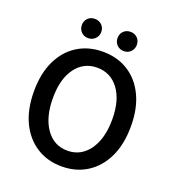

<svg xmlns="http://www.w3.org/2000/svg" viewBox="-144 -907 937 1031"><g transform="rotate(20 324.5 -392.0)"><path d="M324 11Q242 11 179.5 -29Q117 -69 82 -142.5Q47 -216 47 -319Q47 -420 82 -493Q117 -566 179.5 -605Q242 -644 324 -644Q406 -644 468.5 -605Q531 -566 566 -493Q601 -420 601 -319Q601 -216 566 -142.5Q531 -69 468.5 -29Q406 11 324 11ZM324 -79Q401 -79 447.5 -144Q494 -209 494 -319Q494 -428 447.5 -490.5Q401 -553 324 -553Q247 -553 201 -490.5Q155 -428 155 -319Q155 -209 201 -144Q247 -79 324 -79ZM222 -685Q198 -685 182.5 -701Q167 -717 167 -740Q167 -764 182.5 -779.5Q198 -795 222 -795Q246 -795 262 -779.5Q278 -764 278 -740Q278 -717 262 -701Q246 -685 222 -685ZM426 -685Q402 -685 386.5 -701Q371 -717 371 -740Q371 -764 386.5 -779.5Q402 -795 426 -795Q450 -795 465.5 -779.5Q481 -764 481 -740Q481 -717 465.5 -701Q450 -685 426 -685Z"/></g></svg>

Font: Narnoor Medium
Style: Regular
Weight: 500
Designer: S. Sridhar Murthy
Foundry: SIL International
Version: Version 3.000